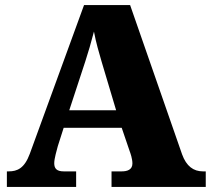

<svg xmlns="http://www.w3.org/2000/svg" viewBox="-20 -734 828 754"><path d="M7 0H279V-61H230C202 -61 193 -73 193 -93C193 -112 203 -144 207 -160L230 -232H458L489 -141C492 -133 500 -111 500 -92C500 -67 479 -61 458 -61H418V0H788V-61H777C740 -61 712 -81 695 -128L491 -714H310L97 -130C76 -73 48 -61 14 -61H7ZM252 -301 315 -493C326 -527 338 -567 349 -610C357 -566 369 -527 379 -492L436 -301Z"/></svg>

Font: Noto Serif Lao Black
Style: Regular
Weight: 900
Designer: Monotype Design Team
Foundry: Monotype Imaging Inc.
Version: Version 2.003